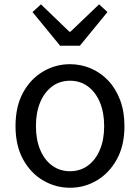

<svg xmlns="http://www.w3.org/2000/svg" viewBox="-20 -853 646 886"><path d="M303.1 13.4Q236.6 13.4 179 -20.3Q121.4 -54 86.5 -117.6Q51.6 -181.2 51.6 -271Q51.6 -361.9 86.5 -425.7Q121.4 -489.4 179 -523.1Q236.6 -556.8 303.1 -556.8Q352.9 -556.8 398.3 -537.7Q443.7 -518.6 478.8 -481.9Q513.8 -445.3 534 -392.1Q554.3 -338.9 554.3 -271Q554.3 -181.2 519.1 -117.6Q483.8 -54 426.7 -20.3Q369.7 13.4 303.1 13.4ZM303.1 -62.9Q350.2 -62.9 385.7 -88.9Q421.2 -114.9 441 -161.8Q460.7 -208.7 460.7 -271Q460.7 -333.8 441 -380.8Q421.2 -427.8 385.7 -454.2Q350.2 -480.5 303.1 -480.5Q256.1 -480.5 220.6 -454.2Q185.1 -427.8 165.4 -380.8Q145.8 -333.8 145.8 -271Q145.8 -208.7 165.4 -161.8Q185.1 -114.9 220.6 -88.9Q256.1 -62.9 303.1 -62.9ZM257.3 -642.1 130 -797.4 169 -833 300.1 -706.6H305.1L437.3 -833L475.9 -797.4L348.6 -642.1Z"/></svg>

Font: Noto Sans KR Thin
Style: Regular
Weight: 100
Designer: Ryoko NISHIZUKA 西塚涼子 (kana, bopomofo & ideographs); Paul D. Hunt (Latin, Greek & Cyrillic); Sandoll Communications 산돌커뮤니
Foundry: Adobe
Version: Version 2.004-H2;hotconv 1.0.118;makeotfexe 2.5.65603